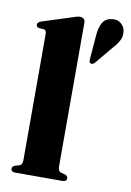

<svg xmlns="http://www.w3.org/2000/svg" viewBox="-86 -819 594 873"><g transform="rotate(10 210.5 -382.5)"><path d="M238.5 -725V-63.5Q238.5 -40 252.5 -36L271 -31Q284.5 -26.5 284.5 -15.5Q284.5 0 264.5 0H47Q27.5 0 27.5 -15.5Q27.5 -26 41.5 -31L60 -36Q74 -40.5 74 -63.5V-646Q74 -662.5 61.5 -664.5L39.5 -666Q27 -669 27 -680Q27 -691 44 -697L175.5 -739Q202.5 -749 213.5 -749Q238.5 -749 238.5 -725ZM301 -678.5Q303.5 -713.5 316 -736.2Q328.5 -759 355 -763Q381.5 -768.5 399 -754.8Q416.5 -741 420 -722Q424.5 -698 414.8 -677.8Q405 -657.5 386 -637.5L316.5 -554Q307.5 -545 298 -548.5Q293 -551.5 292.2 -556Q291.5 -560.5 292 -566.5Z"/></g></svg>

Font: Fraunces 72pt
Style: Bold
Weight: 700
Version: Version 1.000;[b76b70a41]